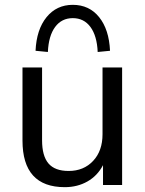

<svg xmlns="http://www.w3.org/2000/svg" viewBox="-20 -765 601 794"><path d="M248 9Q73 9 73 -184V-486H154V-185Q154 -120 180.5 -89Q207 -58 264 -58Q326 -58 365 -99.5Q404 -141 404 -210V-486H485V0H406V-82Q383 -38 341.5 -14.5Q300 9 248 9ZM178 -550 127 -555Q131 -643 172.5 -694Q214 -745 281 -745Q349 -745 390 -694Q431 -643 435 -555L384 -550Q381 -617 354 -653.5Q327 -690 281 -690Q235 -690 208 -653.5Q181 -617 178 -550Z"/></svg>

Font: Nunito Sans
Style: Regular
Weight: 400
Designer: Vernon Adams
Foundry: Vernon Adams
Version: Version 3.101; ttfautohint (v1.8.4.7-5d5b);gftools[0.9.27]